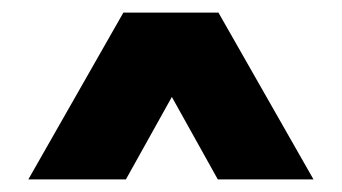

<svg xmlns="http://www.w3.org/2000/svg" viewBox="-20 -736 543 305"><path d="M176 -716H327L478 -451H326L253 -582L180 -451H25Z"/></svg>

Font: Gmarket Sans TTF Bold
Style: Regular
Weight: 700
Designer: Creative Director : Sungho Lee; Art Director : Kiwoong Choi; Project Manager : Sori Yang, Jongwook Yoon; Font Designer :
Foundry: Sandoll Inc.
Version: Version 1.000;hotconv 1.0.109;makeotfexe 2.5.65596